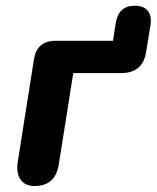

<svg xmlns="http://www.w3.org/2000/svg" viewBox="-20 -630 538 659"><path d="M41 -74.4 96.5 -426.1Q106.5 -490 170.7 -490H367.7L377.6 -552.3Q387.2 -610.4 443.2 -610.4Q472.9 -610.4 487 -593.1Q501.2 -575.7 496.6 -544L481.4 -450.9Q470.1 -379.3 396.3 -379.3H231.5L181.5 -63.8Q169.3 8.4 98.9 8.4Q65.8 8.4 50.5 -13.7Q35.1 -35.7 41 -74.4Z"/></svg>

Font: SN Pro Thin
Style: Italic
Weight: 200
Italic angle: -9°
Designer: Tobias Whetton
Foundry: Supernotes
Version: Version 1.003;Glyphs 3.3 (3324)